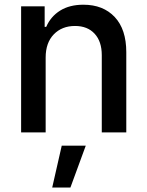

<svg xmlns="http://www.w3.org/2000/svg" viewBox="-20 -573 637 831"><path d="M71.4 0V-545.5H173.3V-456.7H180Q199.6 -501.8 240.4 -527.2Q281.2 -552.6 340.9 -552.6Q426.5 -552.6 476.6 -499.3Q526.6 -446 526.6 -346.9V0H420.5V-334.2Q420.5 -393.5 389.6 -427Q358.7 -460.6 304.7 -460.6Q247.9 -460.6 212.7 -424.2Q177.6 -387.8 177.6 -323.9V0ZM206 238.6 247.2 57.5H351.2L284.8 238.6Z"/></svg>

Font: TID UI Medium
Style: Regular
Weight: 500
Designer: The TID Project Authors
Foundry: Bakken & Bæck
Version: Version 1.001;hotconv 1.0.109;makeotfexe 2.5.65596